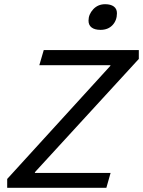

<svg xmlns="http://www.w3.org/2000/svg" viewBox="-20 -893 680 913"><path d="M458 -751Q430.7 -751 415.8 -762.2Q400.9 -773.4 400.9 -794.9Q400.9 -824.7 423.3 -848.9Q445.8 -873 480 -873Q506.3 -873 521.2 -862.1Q536.1 -851.1 536.1 -830.1Q536.1 -795.9 514.9 -773.4Q493.7 -751 458 -751ZM14.2 0V-42L504.9 -580.1V-583H167L188 -654.8H640.1V-612.8L146 -74.2V-70.8H505.9L485.8 0Z"/></svg>

Font: IntelOne Mono
Style: Italic
Weight: 400
Italic angle: -16°
Designer: Fred Shallcrass
Foundry: Frere-Jones Type LLC
Version: Version 1.200;hotconv 1.1.0;makeotfexe 2.6.0;FJTRelease1.2